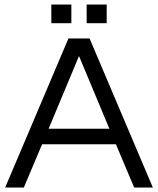

<svg xmlns="http://www.w3.org/2000/svg" viewBox="-20 -833 702 853"><path d="M3 0 284 -662H378L659 0H576L495 -192H167L86 0ZM196 -261H466L331 -584ZM208 -730V-813H297V-730ZM365 -730V-813H454V-730Z"/></svg>

Font: Questrial
Style: Regular
Weight: 400
Designer: Joe Prince, Laura Meseguer
Foundry: Joe Prince, Laura Meseguer
Version: Version 2.000; ttfautohint (v1.8.3)